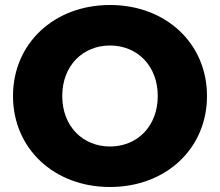

<svg xmlns="http://www.w3.org/2000/svg" viewBox="-20 -734 879 768"><path d="M420 14C644 14 808 -140 808 -350C808 -560 644 -714 420 -714C196 -714 32 -560 32 -350C32 -140 196 14 420 14ZM420 -148C312 -148 229 -228 229 -350C229 -472 312 -552 420 -552C528 -552 611 -472 611 -350C611 -228 528 -148 420 -148Z"/></svg>

Font: Montserrat-Alt1 ExtBd
Style: Regular
Weight: 800
Designer: Differentunic
Foundry: Differentunic
Version: Version 7.222